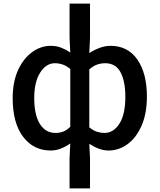

<svg xmlns="http://www.w3.org/2000/svg" viewBox="-20 -817 881 1060"><path d="M364 223V57L368 -25Q346 -9 318 2.5Q290 14 260 14Q165 14 107.5 -62Q50 -138 50 -275Q50 -365 79.5 -429.5Q109 -494 157 -529Q205 -564 260 -564Q292 -564 318.5 -553.5Q345 -543 368 -527L364 -608V-797H477V-608L473 -524Q499 -541 529.5 -552.5Q560 -564 590 -564Q686 -564 738.5 -488Q791 -412 791 -284Q791 -190 761.5 -123Q732 -56 684 -21Q636 14 579 14Q553 14 526 4Q499 -6 473 -23L477 57V223ZM287 -83Q310 -83 329 -90.5Q348 -98 368 -117V-436Q347 -454 325.5 -461Q304 -468 283 -468Q235 -468 202 -416.5Q169 -365 169 -276Q169 -183 200 -133Q231 -83 287 -83ZM556 -83Q607 -83 639.5 -134.5Q672 -186 672 -282Q672 -368 645.5 -418Q619 -468 560 -468Q539 -468 517.5 -461Q496 -454 473 -434V-114Q496 -95 517.5 -89Q539 -83 556 -83Z"/></svg>

Font: Source Han Sans TC Medium
Style: Regular
Weight: 500
Designer: Ryoko NISHIZUKA Ë•øÂ°öÊ∂ºÂ≠ê (kana, bopomofo & ideographs); Paul D. Hunt (Latin, Greek & Cyrillic); Sandoll Communicatio
Foundry: Adobe
Version: Version 2.004;hotconv 1.0.118;makeotfexe 2.5.65603